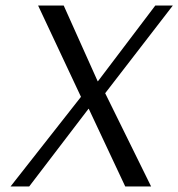

<svg xmlns="http://www.w3.org/2000/svg" viewBox="-20 -670 641 690"><path d="M18 0 271 -322 117 -650H209L331 -378H332L538 -650H601L358 -335L523 0H430L299 -279H298L85 0Z"/></svg>

Font: ArsenalItalic
Style: Italic
Weight: 400
Italic angle: -9°
Designer: Andrij Shevchenko
Foundry: Stairsfor.com
Version: Version 1.000